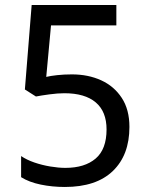

<svg xmlns="http://www.w3.org/2000/svg" viewBox="-20 -734 591 764"><path d="M238 10Q188 10 142 0.5Q96 -9 64 -29V-113Q86 -98 116.5 -87.5Q147 -77 180 -71.5Q213 -66 240 -66Q317 -66 360.5 -103Q404 -140 404 -219Q404 -290 361 -326.5Q318 -363 236 -363Q210 -363 176.5 -358.5Q143 -354 123 -350L79 -378L106 -714H443V-633H183L164 -428Q180 -432 207.5 -435Q235 -438 266 -438Q331 -438 382.5 -414.5Q434 -391 464.5 -344.5Q495 -298 495 -229Q495 -117 429 -53.5Q363 10 238 10Z"/></svg>

Font: korean15
Style: Book
Weight: 400
Designer: Jelle Bosma - Monotype Design Team
Foundry: Monotype Imaging Inc.
Version: Version 2.003